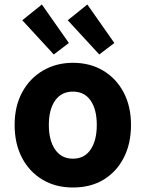

<svg xmlns="http://www.w3.org/2000/svg" viewBox="-20 -819 647 853"><path d="M304 14Q227 14 168.5 -21Q110 -56 77.5 -118.5Q45 -181 45 -264Q45 -347 78.5 -409Q112 -471 171 -505.5Q230 -540 304 -540Q380 -540 438 -505.5Q496 -471 529 -409Q562 -347 562 -264Q562 -181 530 -118.5Q498 -56 440.5 -21Q383 14 304 14ZM304 -114Q355 -114 382.5 -154.5Q410 -195 410 -264Q410 -333 382.5 -372.5Q355 -412 304 -412Q253 -412 225 -372.5Q197 -333 197 -264Q197 -195 225 -154.5Q253 -114 304 -114ZM421 -577 281 -729 368 -799 488 -628ZM219 -577 79 -729 166 -799 286 -628Z"/></svg>

Font: Ubuntu Sans ExtraBold
Style: Regular
Weight: 800
Designer: Dalton Maag Ltd
Foundry: Dalton Maag Ltd
Version: Version 1.006; ttfautohint (v1.8.4.7-5d5b)